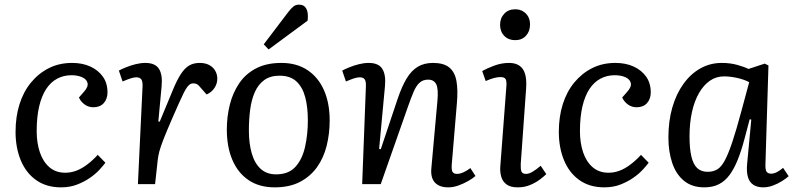

<svg xmlns="http://www.w3.org/2000/svg" viewBox="-20 -793 3422 827"><path d="M291 -522Q335 -522 369 -506.5Q403 -491 423 -463Q443 -435 443 -395Q443 -367 427 -349Q411 -331 382 -331Q361 -331 344.5 -343Q328 -355 320 -373L341 -397Q361 -419 357 -435.5Q353 -452 333.5 -460.5Q314 -469 288 -469Q254 -469 226 -454Q198 -439 178.5 -409Q159 -379 148.5 -334Q138 -289 138 -228Q138 -178 151.5 -137.5Q165 -97 192.5 -73Q220 -49 261 -49Q285 -49 308 -57.5Q331 -66 354.5 -83.5Q378 -101 401 -126L434 -92Q425 -80 408.5 -62Q392 -44 367.5 -27Q343 -10 312 2Q281 14 243 14Q180 14 136 -17Q92 -48 69.5 -102.5Q47 -157 47 -225Q47 -290 64 -344Q81 -398 113.5 -437.5Q146 -477 190.5 -499.5Q235 -522 291 -522Z M594 -420Q595 -441 589 -450.5Q583 -460 567 -460Q557 -460 543 -455.5Q529 -451 508 -442L492 -489Q503 -495 522.5 -503Q542 -511 564 -516.5Q586 -522 606 -522Q649 -522 665 -496Q681 -470 676 -420L662 -270L668 -269L724 -404Q742 -448 759 -474Q776 -500 795 -511Q814 -522 840 -522Q865 -522 882 -512.5Q899 -503 907.5 -487.5Q916 -472 916 -454Q916 -433 904 -414.5Q892 -396 870 -386L847 -412Q836 -426 829 -430Q822 -434 813 -434Q806 -434 800 -431Q794 -428 787 -419Q780 -410 771.5 -393Q763 -376 750 -347Q718 -275 700 -232Q682 -189 673.5 -164Q665 -139 662 -121.5Q659 -104 657 -82L648 0H574Z M1163 14Q1097 14 1051 -17Q1005 -48 981 -104Q957 -160 957 -235Q957 -291 970 -342.5Q983 -394 1010.5 -434.5Q1038 -475 1083 -498.5Q1128 -522 1192 -522Q1258 -522 1304.5 -491Q1351 -460 1375.5 -404.5Q1400 -349 1400 -274Q1400 -217 1387 -165Q1374 -113 1345.5 -73Q1317 -33 1272 -9.5Q1227 14 1163 14ZM1169 -42Q1223 -42 1252.5 -74.5Q1282 -107 1294 -160.5Q1306 -214 1306 -275Q1306 -332 1294.5 -375Q1283 -418 1256.5 -442.5Q1230 -467 1184 -467Q1144 -467 1118 -448Q1092 -429 1077.5 -396Q1063 -363 1057.5 -320.5Q1052 -278 1052 -231Q1052 -175 1064.5 -132Q1077 -89 1103 -65.5Q1129 -42 1169 -42ZM1223 -743Q1235 -758 1244.5 -765.5Q1254 -773 1268 -773Q1290 -773 1299.5 -755.5Q1309 -738 1305 -704L1137 -580L1116 -602Z M2028 -35Q2017 -25 1997 -13.5Q1977 -2 1954.5 6Q1932 14 1911 14Q1872 14 1853 -7Q1834 -28 1838 -69L1864 -357Q1869 -410 1859 -430Q1849 -450 1824 -450Q1802 -450 1787.5 -437Q1773 -424 1762 -398.5Q1751 -373 1737 -333L1620 0H1540L1556 -420Q1557 -442 1551 -451Q1545 -460 1529 -460Q1519 -460 1505 -455.5Q1491 -451 1470 -442L1454 -489Q1465 -495 1484.5 -503Q1504 -511 1526 -516.5Q1548 -522 1568 -522Q1611 -522 1627 -496Q1643 -470 1638 -420L1613 -152L1620 -150L1693 -368Q1711 -421 1731.5 -455Q1752 -489 1779.5 -505.5Q1807 -522 1845 -522Q1891 -522 1915 -502.5Q1939 -483 1946 -444.5Q1953 -406 1948 -349L1926 -87Q1924 -64 1928.5 -54Q1933 -44 1949 -44Q1961 -44 1976.5 -51Q1992 -58 2006 -69Z M2161 -420Q2163 -443 2158 -452Q2153 -461 2136 -461Q2123 -461 2108 -457Q2093 -453 2072 -444L2057 -487Q2076 -498 2108 -510Q2140 -522 2173 -522Q2200 -522 2217.5 -510Q2235 -498 2242 -473.5Q2249 -449 2246 -410L2223 -87Q2222 -65 2226 -54.5Q2230 -44 2246 -44Q2258 -44 2273.5 -53Q2289 -62 2309 -79L2333 -43Q2323 -33 2305 -19.5Q2287 -6 2263 4Q2239 14 2210 14Q2179 14 2162 1.5Q2145 -11 2139 -32Q2133 -53 2135 -77ZM2134 -686Q2134 -715 2152 -734Q2170 -753 2199 -753Q2218 -753 2232.5 -744.5Q2247 -736 2255 -721.5Q2263 -707 2263 -687Q2263 -658 2245.5 -639Q2228 -620 2199 -620Q2170 -620 2152 -638.5Q2134 -657 2134 -686Z M2631 -522Q2675 -522 2709 -506.5Q2743 -491 2763 -463Q2783 -435 2783 -395Q2783 -367 2767 -349Q2751 -331 2722 -331Q2701 -331 2684.5 -343Q2668 -355 2660 -373L2681 -397Q2701 -419 2697 -435.5Q2693 -452 2673.5 -460.5Q2654 -469 2628 -469Q2594 -469 2566 -454Q2538 -439 2518.5 -409Q2499 -379 2488.5 -334Q2478 -289 2478 -228Q2478 -178 2491.5 -137.5Q2505 -97 2532.5 -73Q2560 -49 2601 -49Q2625 -49 2648 -57.5Q2671 -66 2694.5 -83.5Q2718 -101 2741 -126L2774 -92Q2765 -80 2748.5 -62Q2732 -44 2707.5 -27Q2683 -10 2652 2Q2621 14 2583 14Q2520 14 2476 -17Q2432 -48 2409.5 -102.5Q2387 -157 2387 -225Q2387 -290 2404 -344Q2421 -398 2453.5 -437.5Q2486 -477 2530.5 -499.5Q2575 -522 2631 -522Z M3277 -87Q3276 -63 3281.5 -54Q3287 -45 3302 -45Q3313 -45 3326 -51.5Q3339 -58 3353 -70L3377 -34Q3366 -24 3347.5 -12.5Q3329 -1 3308.5 6.5Q3288 14 3267 14Q3242 14 3225 3Q3208 -8 3201.5 -30.5Q3195 -53 3198 -86L3216 -278L3209 -279L3186 -192Q3173 -143 3157.5 -104.5Q3142 -66 3122.5 -39.5Q3103 -13 3076.5 0.5Q3050 14 3014 14Q2961 14 2926.5 -14Q2892 -42 2875.5 -91Q2859 -140 2859 -201Q2859 -272 2876 -330.5Q2893 -389 2924 -432Q2955 -475 2997 -498.5Q3039 -522 3089 -522Q3125 -522 3155.5 -513.5Q3186 -505 3204 -496L3274 -519L3290 -511ZM3028 -53Q3052 -53 3069.5 -63.5Q3087 -74 3102 -102Q3117 -130 3134 -180.5Q3151 -231 3173 -313L3207 -439Q3187 -450 3156.5 -457Q3126 -464 3098 -464Q3065 -464 3038 -445.5Q3011 -427 2991 -392.5Q2971 -358 2960.5 -310.5Q2950 -263 2950 -206Q2950 -153 2958 -119Q2966 -85 2983 -69Q3000 -53 3028 -53Z"/></svg>

Font: Literata 18pt
Style: Italic
Weight: 400
Italic angle: -2°
Designer: Latin by Veronika Burian and Jose Scaglione. Greek by Irene Vlachou. Cyrillic by Vera Evstafieva
Foundry: TypeTogether
Version: Version 3.103;gftools[0.9.29]